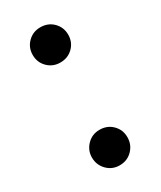

<svg xmlns="http://www.w3.org/2000/svg" viewBox="-137 -542 507 605"><g transform="rotate(-30 116.0 -239.0)"><path d="M115 -490Q143 -490 161.5 -471.5Q180 -453 180 -426Q180 -399 161.5 -380.5Q143 -362 115 -362Q88 -362 69.5 -380.5Q51 -399 51 -426Q51 -453 69.5 -471.5Q88 -490 115 -490ZM115 -117Q143 -117 161.5 -98.5Q180 -80 180 -53Q180 -26 161.5 -7Q143 12 115 12Q88 12 69.5 -7Q51 -26 51 -53Q51 -79 69.5 -98Q88 -117 115 -117Z"/></g></svg>

Font: FiraGO Book
Style: Regular
Weight: 350
Designer: bBox Type
Foundry: bBox Type GmbH
Version: Version 1.001;PS 001.001;hotconv 1.0.88;makeotf.lib2.5.64775